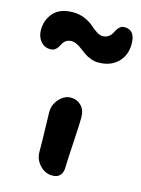

<svg xmlns="http://www.w3.org/2000/svg" viewBox="-172 -847 648 881"><g transform="rotate(15 151.5 -406.5)"><path d="M5.9 -589.8Q-22.9 -589.8 -40.5 -611.6Q-58.1 -633.3 -58.1 -665Q-58.1 -712.9 -27.6 -746.8Q2.9 -780.8 64.9 -780.8Q94.2 -780.8 119.9 -769.8Q145.5 -758.8 160.4 -745.4Q175.3 -731.9 191.9 -720.9Q208.5 -710 221.2 -710Q236.8 -710 247.6 -716.8Q258.3 -723.6 264.2 -733.4Q270 -743.2 275.1 -752.7Q280.3 -762.2 288.8 -769Q297.4 -775.9 310.1 -775.9Q360.8 -775.9 360.8 -709Q360.8 -655.3 326.4 -621.6Q292 -587.9 234.9 -587.9Q215.3 -587.9 198 -594.5Q180.7 -601.1 167.7 -610.1Q154.8 -619.1 142.8 -628.4Q130.9 -637.7 117.7 -644.3Q104.5 -650.9 91.8 -650.9Q76.7 -650.9 66.9 -644.5Q57.1 -638.2 52 -629.2Q46.9 -620.1 42 -611.3Q37.1 -602.5 28.1 -596.2Q19 -589.8 5.9 -589.8ZM165 -32.2Q130.4 -32.2 105.2 -59.3Q80.1 -86.4 80.1 -122.1Q80.1 -181.2 78.1 -236.1Q76.2 -291 76.2 -310.1Q76.2 -345.7 100.8 -372.8Q125.5 -399.9 155.8 -399.9Q185.1 -399.9 204.8 -380.1Q224.6 -360.4 225.1 -325.2Q225.6 -302.2 219.7 -205.1Q213.9 -107.9 213.9 -85.9Q213.9 -60.1 201.4 -46.1Q189 -32.2 165 -32.2Z"/></g></svg>

Font: Shantell Sans Irregular Bouncy
Style: Regular
Weight: 600
Designer: Stephen Nixon, Anya Danilova, Shantell Martin
Foundry: Arrow Type
Version: Version 1.006;[9816181b4]